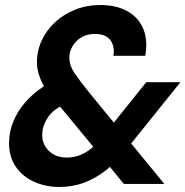

<svg xmlns="http://www.w3.org/2000/svg" viewBox="-20 -732 738 764"><path d="M217 12Q161 12 115 -9Q69 -30 42.5 -69Q16 -108 16 -162Q16 -207 32.5 -247.5Q49 -288 78.5 -322.5Q108 -357 145 -382L155 -389L148 -402Q138 -422 132.5 -443Q127 -464 127 -485Q127 -530 146 -571Q165 -612 199 -643.5Q233 -675 279 -693.5Q325 -712 379 -712Q435 -712 476 -693Q517 -674 539.5 -638Q562 -602 562 -552Q562 -542 561 -531.5Q560 -521 558 -510H431Q432 -515 432.5 -519.5Q433 -524 433 -528Q433 -546 425.5 -562Q418 -578 401.5 -587.5Q385 -597 357 -597Q335 -597 316.5 -589.5Q298 -582 284.5 -568.5Q271 -555 263.5 -538Q256 -521 256 -502Q256 -471 277.5 -439.5Q299 -408 334 -365L433 -244L562 -405H698L502 -161L634 0H473L417 -68L406 -58Q364 -24 317 -6Q270 12 217 12ZM246 -105Q272 -105 295 -113.5Q318 -122 339 -138L351 -148L219 -308L205 -299Q179 -282 163.5 -253.5Q148 -225 148 -195Q148 -157 175 -131Q202 -105 246 -105Z"/></svg>

Font: Rethink Sans
Style: Bold Italic
Weight: 700
Italic angle: -10°
Designer: The Rethink Sans project authors (Hans Thiessen). DM Sans designed by Colophon Foundry.
Foundry: Rethink Communications LLC
Version: Version 1.001